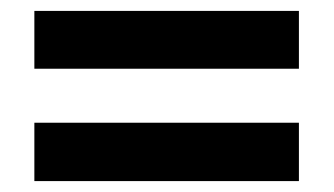

<svg xmlns="http://www.w3.org/2000/svg" viewBox="-20 -528 612 352"><path d="M43 -196V-303H528V-196ZM43 -402V-508H528V-402Z"/></svg>

Font: Noto Sans Malayalam
Style: Regular
Weight: 400
Designer: Jelle Bosma - Monotype Design Team
Foundry: Monotype Imaging Inc.
Version: Version 2.103